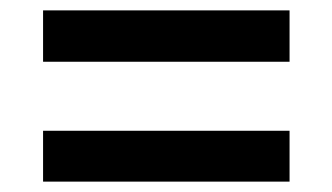

<svg xmlns="http://www.w3.org/2000/svg" viewBox="-20 -546 640 370"><path d="M63 -427V-526H538V-427ZM63 -196V-294H538V-196Z"/></svg>

Font: Mona Sans ExtraLight SemiBold
Style: Regular
Weight: 600
Version: Version 2.000